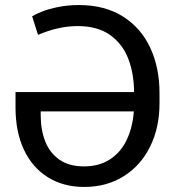

<svg xmlns="http://www.w3.org/2000/svg" viewBox="-20 -737 699 767"><path d="M617.2 -365.2V-324.2Q617.2 -226.6 579.3 -150.6Q541.5 -74.7 473.4 -32.5Q405.3 9.8 316.4 9.8Q232.9 9.8 170.9 -29.1Q108.9 -67.9 75.4 -139.4Q42 -210.9 42 -307.6V-369.1H515.6Q515.1 -443.4 492.4 -502.4Q469.7 -561.5 419.7 -597.2Q369.6 -632.8 290 -632.8Q213.9 -632.8 131.8 -597.7L108.4 -671.9Q121.6 -680.2 147.7 -690.7Q173.8 -701.2 212.4 -709Q251 -716.8 295.9 -716.8Q398.9 -716.8 471.4 -670.9Q543.9 -625 580.6 -545.4Q617.2 -465.8 617.2 -365.2ZM315.4 -72.3Q376.5 -72.3 419.7 -100.6Q462.9 -128.9 486.3 -178.5Q509.8 -228 514.6 -292H142.6V-277.3Q142.6 -217.8 160.9 -171.6Q179.2 -125.5 217.8 -98.9Q256.3 -72.3 315.4 -72.3Z"/></svg>

Font: Pretendard Std
Style: Regular
Weight: 400
Designer: Base glyphs from Inter by Rasmus Andersson; Hangeul glyphs from Noto Sans CJK(Source Han Sans) by Jang Soo-young and Kan
Foundry: Kil Hyung-jin
Version: Version 1.309